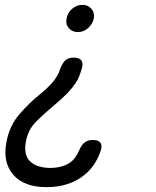

<svg xmlns="http://www.w3.org/2000/svg" viewBox="-20 -580 640 790"><path d="M395 38Q374 103 326 141Q264 190 172 190Q79 190 35 139.5Q-9 89 6 7Q18 -61 59 -109Q100 -157 147 -194Q197 -235 215 -268Q220 -276 223 -284L229 -300Q238 -323 250.5 -333Q263 -343 283 -343Q306 -343 314.5 -332Q323 -321 317 -300Q313 -285 307 -269Q301 -253 291 -238Q265 -199 211 -154Q162 -113 128 -79Q94 -45 86 6Q77 57 103.5 83.5Q130 110 185 111Q238 111 271 87Q291 72 306 38Q316 15 329 5.5Q342 -4 362 -4Q385 -4 393 7Q401 18 395 38ZM366 -504Q361 -481 342.5 -464.5Q324 -448 300 -448Q277 -448 263 -464.5Q249 -481 254 -504Q258 -528 277 -544Q296 -560 319 -560Q342 -560 356 -544Q370 -528 366 -504Z"/></svg>

Font: Maple Mono Light
Style: Italic
Weight: 300
Italic angle: -10°
Monospace: yes
Designer: subframe7536
Version: Version 7.000